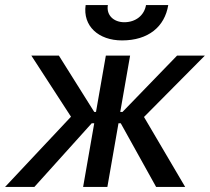

<svg xmlns="http://www.w3.org/2000/svg" viewBox="-58 -740 831 760"><path d="M-38 0H78L305 -252H315L271 0H367L411 -252H420L560 0H675L512 -277L753 -520H643L427 -297H418L457 -520H361L322 -297H315L175 -520H66L223 -278ZM425 -580C529 -580 594 -634 608 -720H520C513 -679 479 -652 434 -652C392 -652 362 -680 369 -720H281C269 -637 332 -580 425 -580Z"/></svg>

Font: Fixel Display 20240404 Medium
Style: Italic
Weight: 500
Italic angle: -10°
Designer: AlfaBravo + MacPaw
Foundry: Kyrylo Tkachov, Marchela Mozhyna, Serhii Makarenko, Maria Weinstein, Zakhar Kryvoshyya
Version: Version 1.211;Glyphs 3.2 (3225)